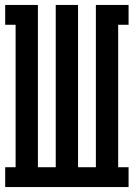

<svg xmlns="http://www.w3.org/2000/svg" viewBox="-20 -755 540 775"><path d="M1 0V-80H43V-655H1V-735H133V-80H205V-735H295V-80H367V-735H499V-655H457V-80H499V0Z"/></svg>

Font: Iosevka Slab Medium
Style: Regular
Weight: 500
Monospace: yes
Designer: Belleve Invis
Foundry: Belleve Invis
Version: Version 11.1.1; ttfautohint (v1.8.3)